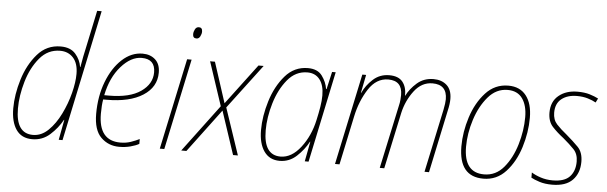

<svg xmlns="http://www.w3.org/2000/svg" viewBox="-49 -928 3499 1107"><g transform="rotate(5 1701.0 -375.0)"><path d="M164 10Q223 10 266.5 -29Q310 -68 337 -117H339L317 0H339L499 -760H473L429 -551Q422 -522 416 -490Q410 -458 405 -429H403Q397 -470 368 -503.5Q339 -537 282 -537Q201 -537 147.5 -475.5Q94 -414 67 -326Q40 -238 40 -158Q40 -80 71 -35Q102 10 164 10ZM166 -15Q67 -15 67 -159Q67 -234 91 -316Q115 -398 162.5 -455Q210 -512 281 -512Q328 -512 357 -480Q386 -448 386 -387Q386 -339 370 -276Q354 -213 324.5 -153Q295 -93 255 -54Q215 -15 166 -15Z M667 10Q702 10 732.5 2Q763 -6 782 -17V-45Q760 -34 732.5 -24.5Q705 -15 672 -15Q546 -15 546 -171Q546 -220 552 -254H572Q705 -254 781.5 -303Q858 -352 858 -436Q858 -485 829.5 -511Q801 -537 756 -537Q691 -537 637 -487Q583 -437 551 -353.5Q519 -270 519 -168Q519 -74 562 -32Q605 10 667 10ZM556 -279Q577 -383 634 -447.5Q691 -512 753 -512Q831 -512 831 -435Q831 -368 767 -323.5Q703 -279 583 -279Z M1057 -651Q1071 -651 1078.5 -665.5Q1086 -680 1086 -693Q1086 -717 1066 -717Q1051 -717 1043.5 -702.5Q1036 -688 1036 -674Q1036 -651 1057 -651ZM902 0H928L1040 -527H1014Z M1026 0 1231 -274 1147 -527H1175L1251 -293L1427 -527H1457L1263 -270L1354 0H1326L1243 -250L1056 0Z M1596 10Q1652 10 1694 -29Q1736 -68 1761 -115H1763L1741 0H1763L1874 -527H1853L1830 -426H1827Q1821 -466 1795 -501.5Q1769 -537 1713 -537Q1634 -537 1581 -475.5Q1528 -414 1501 -326Q1474 -238 1474 -158Q1474 -80 1505.5 -35Q1537 10 1596 10ZM1599 -15Q1501 -15 1501 -159Q1501 -234 1525.5 -316Q1550 -398 1597 -455Q1644 -512 1712 -512Q1758 -512 1783.5 -479Q1809 -446 1809 -387Q1809 -357 1803 -320.5Q1797 -284 1788 -244Q1768 -151 1715.5 -83Q1663 -15 1599 -15Z M1916 0H1942L2002 -283Q2021 -373 2066 -442.5Q2111 -512 2180 -512Q2261 -512 2261 -429Q2261 -418 2259.5 -401Q2258 -384 2254 -368L2175 0H2201L2271 -327Q2287 -398 2330 -455Q2373 -512 2436 -512Q2520 -512 2520 -427Q2520 -406 2512 -366L2434 0H2460L2537 -364Q2546 -402 2546 -431Q2546 -484 2516.5 -510.5Q2487 -537 2440 -537Q2384 -537 2344.5 -502.5Q2305 -468 2285 -427H2284Q2285 -477 2261 -507Q2237 -537 2184 -537Q2129 -537 2090 -501.5Q2051 -466 2031 -422H2029L2050 -527H2028Z M2775 10Q2852 10 2905 -47.5Q2958 -105 2985 -191.5Q3012 -278 3012 -363Q3012 -445 2976 -491Q2940 -537 2873 -537Q2795 -537 2741.5 -478.5Q2688 -420 2660.5 -334Q2633 -248 2633 -165Q2633 10 2775 10ZM2777 -15Q2660 -15 2660 -165Q2660 -242 2685.5 -322Q2711 -402 2758 -457Q2805 -512 2871 -512Q2928 -512 2956.5 -472Q2985 -432 2985 -364Q2985 -286 2961 -205.5Q2937 -125 2891 -70Q2845 -15 2777 -15Z M3173 10Q3252 10 3291 -30Q3330 -70 3330 -136Q3330 -191 3300.5 -221Q3271 -251 3231 -285Q3196 -313 3172.5 -338.5Q3149 -364 3149 -405Q3149 -458 3183 -485Q3217 -512 3272 -512Q3307 -512 3335 -503.5Q3363 -495 3382 -484L3394 -508Q3373 -519 3343.5 -528Q3314 -537 3273 -537Q3207 -537 3164.5 -502Q3122 -467 3122 -403Q3122 -352 3149.5 -322Q3177 -292 3215 -263Q3252 -232 3277.5 -205.5Q3303 -179 3303 -135Q3303 -80 3272.5 -47.5Q3242 -15 3174 -15Q3137 -15 3105 -25.5Q3073 -36 3051 -50V-20Q3069 -10 3100 0Q3131 10 3173 10Z"/></g></svg>

Font: Noto Sans UI SemiCondensed Thin
Style: Italic
Weight: 250
Width: 4
Italic angle: -12°
Designer: Monotype Design Team
Foundry: Monotype Imaging Inc.
Version: Version 1.901